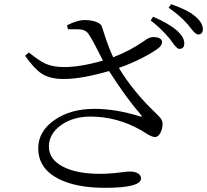

<svg xmlns="http://www.w3.org/2000/svg" viewBox="-20 -850 991 919"><path d="M482 49Q345 49 260 6Q163 -44 163 -140Q163 -221 240 -275Q317 -329 432 -329Q534 -329 650 -293Q658 -291 659 -292.5Q660 -294 655 -300Q585 -380 502 -510Q371 -472 287 -472Q220 -471 179 -498Q145 -520 100 -583L118 -599Q169 -558 196 -546Q232 -529 287 -529Q365 -529 473 -560Q465 -574 451 -603Q420 -664 404 -687Q393 -704 372 -708Q358 -711 314 -710Q308 -710 305 -710L301 -729Q350 -754 385 -754Q414 -754 438 -746Q463 -737 467 -724Q470 -715 476 -697Q500 -621 522 -576Q600 -606 664 -650Q683 -664 692 -668Q707 -674 725 -672Q743 -670 751 -661Q758 -653 754.5 -641.5Q751 -630 740 -621Q715 -601 665 -575Q609 -546 549 -525Q617 -412 725 -309Q744 -291 750 -282Q757 -272 758 -260Q759 -237 749 -217Q738 -194 722 -194Q707 -194 679 -212Q666 -220 658 -225Q542 -292 413 -292Q329 -292 271.5 -250.5Q214 -209 214 -148Q214 -89 278 -54Q344 -18 459 -18Q504 -18 559 -25Q589 -29 603 -29Q626 -29 640.5 -20Q655 -11 655 4Q655 49 482 49ZM838 -616Q827 -616 805 -647Q797 -659 792 -665Q746 -719 701 -752L713 -770Q788 -738 829 -702Q863 -670 862 -642Q862 -616 838 -616ZM928 -685Q916 -685 894 -714Q885 -726 879 -733Q840 -777 787 -813L799 -830Q877 -803 913 -773Q951 -741 951 -711Q951 -685 928 -685Z"/></svg>

Font: Cactus Classical Serif
Style: Regular
Weight: 400
Designer: Henry Chan (via Glyphwiki)、田海東、宇文滿月
Foundry: Moonlit Owen
Version: Version 1.000